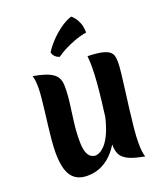

<svg xmlns="http://www.w3.org/2000/svg" viewBox="-197 -1244 1201 1404"><g transform="rotate(-20 403.0 -542.0)"><path d="M309 -653Q309 -586 300 -518.5Q291 -451 282 -382Q273 -313 273 -239Q273 -182 284 -152Q295 -122 312.5 -110.5Q330 -99 348 -99Q359 -99 378 -107Q397 -115 419 -137.5Q441 -160 463 -202.5Q485 -245 503.5 -313Q522 -381 533 -481.5Q544 -582 544 -720L565 -400Q565 -348 552 -290.5Q539 -233 513 -178Q487 -123 448.5 -78Q410 -33 358.5 -6.5Q307 20 242 20Q159 20 119 -36.5Q79 -93 79 -220Q79 -260 83.5 -312Q88 -364 95 -420Q102 -476 108.5 -530.5Q115 -585 119.5 -631Q124 -677 124 -707Q124 -772 113 -802Q194 -788 236 -768Q278 -748 293.5 -720Q309 -692 309 -653ZM735 -684Q735 -652 728.5 -596Q722 -540 713 -471Q704 -402 695 -330Q686 -258 679.5 -192.5Q673 -127 673 -78Q673 -3 686 31Q600 16 558 -6Q516 -28 502.5 -58.5Q489 -89 489 -129Q489 -160 494.5 -211.5Q500 -263 508.5 -327Q517 -391 525 -460Q533 -529 538.5 -596Q544 -663 544 -720Q544 -739 543 -760Q542 -781 540 -802Q611 -800 650.5 -791Q690 -782 708 -766.5Q726 -751 730.5 -730.5Q735 -710 735 -684ZM296 -920Q316 -954 353 -994Q390 -1034 436 -1067.5Q482 -1101 527 -1115Q537 -1107 551 -1090Q565 -1073 577 -1043.5Q589 -1014 590 -968Q541 -960 494.5 -942.5Q448 -925 410 -905Q372 -885 348 -867Q329 -872 314 -886.5Q299 -901 296 -920Z"/></g></svg>

Font: Merienda Black
Style: Regular
Weight: 900
Designer: Eduardo Rodriguez Tunni
Foundry: Eduardo Rodriguez Tunni
Version: Version 2.001